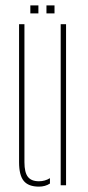

<svg xmlns="http://www.w3.org/2000/svg" viewBox="-20 -690 326 715"><path d="M51 -86V-600H71V-86Q71 -48 83.8 -31.5Q96.5 -15 125 -15Q147.5 -15 166 -26.5V-6.5Q148.5 5 125 5Q86 5 68.5 -16.2Q51 -37.5 51 -86ZM206 0V-600H226V0ZM153 -640V-670H183V-640ZM93 -640V-670H123V-640Z"/></svg>

Font: Big Shoulders Stencil Thin
Style: Regular
Weight: 100
Designer: Patric King
Foundry: XO Type Co
Version: Version 2.001